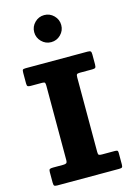

<svg xmlns="http://www.w3.org/2000/svg" viewBox="-150 -1112 821 1186"><g transform="rotate(-15 260.5 -519.0)"><path d="M354.5 -612.5V-135.5Q354.5 -120.5 359.2 -117Q364 -113.5 379 -113.5H461Q472 -113.5 476.8 -110.8Q481.5 -108 481.5 -97V-22.5Q481.5 -8 477.2 -4Q473 0 458 0H63Q47.5 0 43.5 -4.8Q39.5 -9.5 39.5 -25V-92Q39.5 -106.5 45 -110Q50.5 -113.5 66 -113.5H130.5Q144.5 -113.5 150.8 -117.5Q157 -121.5 157 -137.5V-612Q157 -626.5 154 -631.5Q151 -636.5 136.5 -636.5H63.5Q49.5 -636.5 44.5 -640.2Q39.5 -644 39.5 -658V-725.5Q39.5 -741.5 43 -745.8Q46.5 -750 62 -750H457Q473 -750 477.2 -745.2Q481.5 -740.5 481.5 -725V-662Q481.5 -645 476.5 -640.8Q471.5 -636.5 456.5 -636.5H377.5Q362.5 -636.5 358.5 -632Q354.5 -627.5 354.5 -612.5ZM256.5 -864.5Q221 -864.5 195.5 -890Q170 -915.5 170 -951Q170 -986.5 195.5 -1012Q221 -1037.5 256.5 -1037.5Q292 -1037.5 317.5 -1012Q343 -986.5 343 -951Q343 -915.5 317.5 -890Q292 -864.5 256.5 -864.5Z"/></g></svg>

Font: Besley* Heavy
Style: Regular
Weight: 800
Designer: Owen Earl
Foundry: indestructible type*
Version: Version 3.000; ttfautohint (v1.8.3)